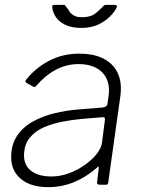

<svg xmlns="http://www.w3.org/2000/svg" viewBox="-20 -761 580 791"><path d="M377 -68Q331 -29 282 -9.5Q233 10 179 10Q107 10 66.5 -23.5Q26 -57 26 -114Q26 -165 50 -201Q74 -237 114 -259.5Q154 -282 203 -294Q252 -306 302 -310L402 -318Q421 -320 423 -334L427 -364Q428 -370 428.5 -376Q429 -382 429 -388Q429 -439 395.5 -468Q362 -497 304 -497Q254 -497 210.5 -474Q167 -451 128 -406Q125 -403 122.5 -402.5Q120 -402 117 -404L88 -420Q86 -422 85 -425Q84 -428 88 -433Q125 -480 181 -510Q237 -540 308 -540Q362 -540 400 -522.5Q438 -505 458 -473Q478 -441 478 -396Q478 -389 477.5 -381.5Q477 -374 476 -366L426 -10Q425 -3 423 -1.5Q421 0 415 0H390Q385 0 382 -3Q379 -6 380 -11L387 -69Q387 -80 377 -68ZM412 -265Q413 -273 411 -276Q409 -279 401 -278L316 -271Q282 -268 241 -260.5Q200 -253 163 -237.5Q126 -222 102.5 -193.5Q79 -165 79 -120Q79 -79 109 -56.5Q139 -34 192 -34Q229 -34 265 -47.5Q301 -61 330 -82Q361 -104 379 -127.5Q397 -151 400 -172ZM452 -741Q459 -741 461 -738Q463 -735 460 -729Q452 -712 432.5 -692.5Q413 -673 384 -659.5Q355 -646 314 -646Q275 -646 248.5 -659Q222 -672 209 -692.5Q196 -713 195 -734Q195 -736 197 -738.5Q199 -741 204 -741H242Q247 -741 248.5 -738.5Q250 -736 254 -731Q259 -726 265 -715.5Q271 -705 283.5 -697.5Q296 -690 319 -690Q354 -690 374 -706.5Q394 -723 407 -737Q410 -740 412.5 -740.5Q415 -741 418 -741Z"/></svg>

Font: Libre Franklin Thin ExtraLight
Style: Italic
Weight: 250
Italic angle: -8°
Version: Version 3.000